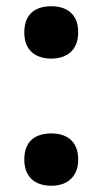

<svg xmlns="http://www.w3.org/2000/svg" viewBox="-20 -576 325 609"><path d="M57.1 -69.8Q57.1 -92.8 63.7 -108.6Q70.3 -124.5 82 -134.3Q93.8 -144 109.4 -148.4Q125 -152.8 143.1 -152.8Q160.2 -152.8 175.5 -148.4Q190.9 -144 202.6 -134.3Q214.4 -124.5 221.2 -108.6Q228 -92.8 228 -69.8Q228 -47.9 221.2 -32.2Q214.4 -16.6 202.6 -6.3Q190.9 3.9 175.5 8.5Q160.2 13.2 143.1 13.2Q125 13.2 109.4 8.5Q93.8 3.9 82 -6.3Q70.3 -16.6 63.7 -32.2Q57.1 -47.9 57.1 -69.8ZM57.1 -473.1Q57.1 -496.1 63.7 -512Q70.3 -527.8 82 -537.6Q93.8 -547.4 109.4 -551.8Q125 -556.2 143.1 -556.2Q160.2 -556.2 175.5 -551.8Q190.9 -547.4 202.6 -537.6Q214.4 -527.8 221.2 -512Q228 -496.1 228 -473.1Q228 -451.2 221.2 -435.3Q214.4 -419.4 202.6 -409.4Q190.9 -399.4 175.5 -394.8Q160.2 -390.1 143.1 -390.1Q125 -390.1 109.4 -394.8Q93.8 -399.4 82 -409.4Q70.3 -419.4 63.7 -435.3Q57.1 -451.2 57.1 -473.1Z"/></svg>

Font: Phetsarath
Style: Bold
Weight: 700
Designer: Danh Hong
Foundry: Danh Hong
Version: Version 1.01